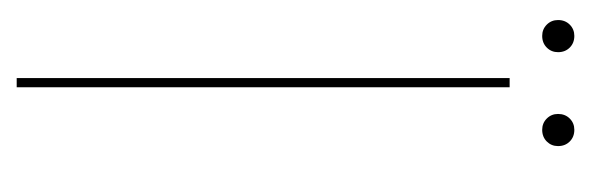

<svg xmlns="http://www.w3.org/2000/svg" viewBox="-259 -449 708 230"><g transform="rotate(90 95.0 -334.0)"><path d="M73.5 0V-590.5H84.5V0ZM135.5 -629.5Q127.5 -629.5 122 -635Q116.5 -640.5 116.5 -648.5Q116.5 -657 122 -662.5Q127.5 -668 135.5 -668Q144 -668 149.5 -662.5Q155 -657 155 -648.5Q155 -640.5 149.5 -635Q144 -629.5 135.5 -629.5ZM23 -629.5Q15 -629.5 9.5 -635Q4 -640.5 4 -648.5Q4 -657 9.5 -662.5Q15 -668 23 -668Q31.5 -668 37 -662.5Q42.5 -657 42.5 -648.5Q42.5 -640.5 37 -635Q31.5 -629.5 23 -629.5Z"/></g></svg>

Font: Anybody ExtraExpanded Thin
Style: Regular
Weight: 100
Width: 8
Designer: Tyler Finck
Foundry: Etcetera Type Company
Version: Version 1.010; ttfautohint (v1.8.3) -l 8 -r 50 -G 200 -x 14 